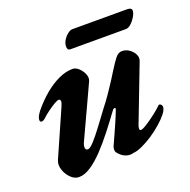

<svg xmlns="http://www.w3.org/2000/svg" viewBox="-112 -704 820 827"><g transform="rotate(-20 298.0 -290.5)"><path d="M113.7 14Q93.7 14 76.5 -3.3Q59.2 -20.6 52 -43.8Q44.8 -67.1 52.7 -85.7L146.2 -297.7Q153.2 -313.1 152.4 -321Q151.5 -328.9 143.5 -328.9Q137.7 -328.9 122.1 -319.7Q106.5 -310.4 90.3 -298.4Q74.2 -286.4 65.7 -278.4Q53.1 -265.7 44.7 -265.9Q36.3 -266.1 36.3 -274.8Q36.3 -284.5 41.6 -294.1Q46.9 -303.6 54.1 -313Q83.2 -348.6 115.7 -375.7Q148.3 -402.8 181.5 -418.2Q214.8 -433.6 246 -433.6Q260 -433.6 273.9 -420.7Q287.8 -407.8 294.6 -390.5Q301.5 -373.1 295 -358.8Q276 -317 248 -257.3Q220.1 -197.5 185.2 -122.1Q177.8 -107 179.1 -96.2Q180.4 -85.3 190.4 -85.3Q200.4 -85.3 219.5 -106.4Q238.7 -127.5 263.4 -160.7Q288.1 -193.8 313.6 -228.1Q332.8 -252.3 350.6 -278.2Q368.5 -304.1 384.3 -328.8Q400 -353.5 411.3 -371.8Q427.8 -398.2 441.3 -415.5Q454.9 -432.9 471.5 -432.9Q490.7 -432.9 505.7 -421.9Q520.7 -411 527.9 -396.1Q535.1 -381.1 529.6 -366.9L430.3 -108.1Q427.2 -99.8 427.4 -92.7Q427.6 -85.5 433.3 -85.5Q441.4 -85.5 461.6 -98.3Q481.8 -111.1 504.2 -128.4Q526.6 -145.6 539.9 -159Q542.6 -161.6 543.8 -161.6Q549.2 -161.6 553 -157.1Q556.9 -152.5 556.9 -146.9Q556.9 -134.2 543.2 -116.6Q529.4 -99.1 507.4 -79.7Q485.4 -60.3 460 -43.5Q434.5 -26.8 410.5 -15.8Q386.5 -4.7 368.4 -3.6Q354.3 0.7 340 -3.1Q325.6 -6.8 314.8 -15.7Q303.9 -24.5 298.1 -33.6Q295.8 -37.7 295.6 -45.2Q295.3 -52.8 298.8 -60.9Q307.1 -79.4 317.4 -101.9Q327.6 -124.4 338.9 -150.2Q350.2 -175.9 360.9 -203.8Q364.3 -212.5 359.1 -213.1Q353.9 -213.7 348.9 -206.9Q319.9 -167.1 289.3 -127.9Q258.7 -88.7 228.4 -56.7Q198.1 -24.7 169 -5.3Q139.9 14 113.7 14ZM267.7 -516.1Q258.8 -516.1 255.9 -520.7Q252.9 -525.2 252.9 -533.3Q252.9 -548.3 261.9 -562.5Q270.8 -576.6 282.6 -585.6Q294.4 -594.6 303.3 -594.6H554.5Q575.8 -594.6 575.8 -581.3Q575.8 -570 566.9 -554.6Q557.9 -539.2 545.4 -527.7Q532.9 -516.1 521 -516.1Z"/></g></svg>

Font: EB Garamond
Style: Italic
Weight: 400
Italic angle: -17.2°
Designer: Georg Duffner and Octavio Pardo
Foundry: Georg Duffner
Version: Version 1.001